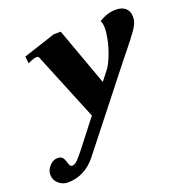

<svg xmlns="http://www.w3.org/2000/svg" viewBox="-166 -601 963 1007"><g transform="rotate(-20 315.5 -97.0)"><path d="M661 -416 660 -397Q655 -373 633.5 -342.5Q612 -312 570 -260Q550 -236 532 -213L202 206Q171 245 130.5 265.5Q90 286 44 286Q15 286 -7.5 266.5Q-30 247 -30 217Q-30 208 -29 203Q-24 182 -6 164.5Q12 147 34 147Q54 147 62.5 157.5Q71 168 76 187Q80 200 83.5 205.5Q87 211 95 211Q109 211 124 196Q139 181 165 148L281 -1L125 -382Q123 -388 112 -388Q99 -388 83.5 -381Q68 -374 63 -372L59 -411L239 -470H278L395 -147L438 -202Q453 -222 470 -265Q487 -308 495 -350Q502 -387 502 -407Q502 -437 493 -450Q539 -480 588 -480Q623 -480 642 -462.5Q661 -445 661 -416Z"/></g></svg>

Font: Taviraj ExtraBold
Style: Italic
Weight: 800
Italic angle: -12°
Designer: Katatrad Team
Foundry: CadsonDemak
Version: Version 1.001